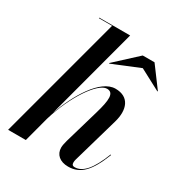

<svg xmlns="http://www.w3.org/2000/svg" viewBox="-178 -874 947 1009"><g transform="rotate(30 296.0 -370.0)"><path d="M368.5 -313 307.5 -103.5C303 -87 299.5 -70.5 299.5 -59C299.5 -17 330.5 10 380.5 10C454.5 10 500.5 -38 546.5 -155.5L543 -157C502 -51 460.5 -4.5 412 -4.5C401 -4.5 394.5 -9.5 394.5 -23.5C394.5 -28.5 395.5 -36 397 -41L477 -319.5C501 -402.5 477 -469.5 393 -469.5C301 -469.5 216 -322.5 171 -195.5L319 -750H131.5V-746.5H211.5L11.5 0H119L159.5 -152.5C206.5 -311 299.5 -447 354 -447C398.5 -447 393 -397.5 368.5 -313ZM462.5 -634.5 590 -567 591.5 -569.5 500.5 -692H429L296 -569.5L298 -567Z"/></g></svg>

Font: Bodoni* 48pt Medium
Style: Italic
Weight: 500
Italic angle: -13°
Version: Version 2.3